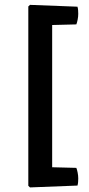

<svg xmlns="http://www.w3.org/2000/svg" viewBox="-20 -678 376 809"><path d="M99.3 -650.8 199.8 -614.4V75.1L99.3 104.9ZM106.4 111.7 99.3 104.9 107.9 24.4 301.7 29.3Q304.8 37 307.2 49.5Q309.7 62.1 309.7 73.8Q309.7 80.4 309.1 88.9Q308.5 97.4 306.4 103.9ZM306.4 -649.8Q308.5 -643.5 309.1 -634.9Q309.7 -626.3 309.7 -619.7Q309.7 -608 307.2 -595.4Q304.8 -582.9 301.7 -575.2L107.9 -570.3L99.3 -650.8L106.4 -657.5Z"/></svg>

Font: Signika SC
Style: Regular
Weight: 300
Designer: Anna Giedryś
Foundry: Anna Giedryś
Version: Version 2.000